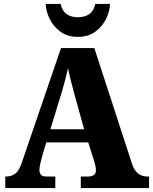

<svg xmlns="http://www.w3.org/2000/svg" viewBox="-20 -959 780 979"><path d="M7 0V-59H13Q37 -59 56.5 -72.5Q76 -86 91 -129L291 -714H461L653 -124Q664 -90 684 -74.5Q704 -59 730 -59H740V0H392V-59H430Q445 -59 457 -65.5Q469 -72 469 -91Q469 -105 465 -119.5Q461 -134 459 -141L430 -233H216L194 -159Q191 -147 186 -127Q181 -107 181 -92Q181 -77 188.5 -68Q196 -59 216 -59H262V0ZM237 -300H409L356 -491Q349 -519 341 -549Q333 -579 327 -611Q312 -547 296 -493ZM377 -771Q324 -771 288 -797.5Q252 -824 233 -863Q214 -902 213 -939H289Q297 -903 320 -887Q343 -871 377 -871Q412 -871 435 -887Q458 -903 466 -939H541Q540 -902 521 -863Q502 -824 466 -797.5Q430 -771 377 -771Z"/></svg>

Font: Noto Serif SemiCondensed Black
Style: Regular
Weight: 900
Width: 4
Designer: Monotype Design Team
Foundry: Monotype Imaging Inc.
Version: Version 2.014; ttfautohint (v1.8.4.7-5d5b)